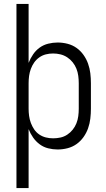

<svg xmlns="http://www.w3.org/2000/svg" viewBox="-20 -755 540 980"><path d="M64 205H126V-96Q135 -73 149 -53Q163 -33 182.5 -18.5Q202 -4 226 2Q250 8 274 8Q300 8 325 1.5Q350 -5 370.5 -19.5Q391 -34 406 -55Q421 -76 429.5 -100Q438 -124 441 -149.5Q444 -175 444 -200V-330Q444 -356 441 -381Q438 -406 429.5 -430Q421 -454 406 -475Q391 -496 370.5 -510.5Q350 -525 325 -531.5Q300 -538 274 -538Q250 -538 226 -532Q202 -526 182.5 -512Q163 -498 149 -477.5Q135 -457 126 -434V-735H64ZM251 -49Q232 -49 214 -53.5Q196 -58 180.5 -68.5Q165 -79 154.5 -94.5Q144 -110 137.5 -127.5Q131 -145 128.5 -163.5Q126 -182 126 -200V-330Q126 -349 128.5 -367.5Q131 -386 137.5 -403.5Q144 -421 154.5 -436Q165 -451 180.5 -462Q196 -473 214 -477.5Q232 -482 251 -482Q270 -482 288.5 -477.5Q307 -473 323 -462.5Q339 -452 351 -437Q363 -422 370 -404.5Q377 -387 379.5 -368Q382 -349 382 -330V-200Q382 -181 379.5 -162Q377 -143 370 -125.5Q363 -108 351 -93Q339 -78 323 -67.5Q307 -57 288.5 -53Q270 -49 251 -49Z"/></svg>

Font: Iosevka SS09 Light
Style: Regular
Weight: 300
Monospace: yes
Designer: Belleve Invis
Foundry: Belleve Invis
Version: Version 5.2.1; ttfautohint (v1.8.3)